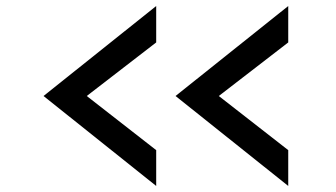

<svg xmlns="http://www.w3.org/2000/svg" viewBox="-20 -571 1126 644"><path d="M946.8 -550.8V-428.7L713.9 -249L946.8 -67.4V52.7L568.8 -249ZM503.9 -550.8V-428.7L271 -249L503.9 -67.4V52.7L126 -249Z"/></svg>

Font: Plaster
Style: Regular
Weight: 400
Designer: Eben Sorkin
Foundry: Eben Sorkin
Version: Version 1.007